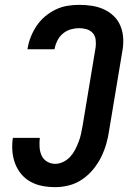

<svg xmlns="http://www.w3.org/2000/svg" viewBox="-20 -763 540 791"><path d="M208 8Q180 8 154 3Q128 -2 105.5 -14.5Q83 -27 67 -46.5Q51 -66 42 -90Q33 -114 31 -141Q29 -168 33 -195H144Q142 -177 143 -158Q144 -139 151 -123Q158 -107 173.5 -97.5Q189 -88 208 -88Q224 -88 240.5 -96Q257 -104 269 -117Q281 -130 289 -145.5Q297 -161 303.5 -177.5Q310 -194 313.5 -210.5Q317 -227 320 -243L374 -568Q376 -584 374 -600Q372 -616 362 -627Q352 -638 337 -642.5Q322 -647 306 -647Q289 -647 271.5 -642Q254 -637 239.5 -625Q225 -613 216.5 -596Q208 -579 205 -562L204 -560H93L94 -565Q98 -589 107.5 -612.5Q117 -636 131.5 -657.5Q146 -679 166.5 -696Q187 -713 210 -724Q233 -735 257.5 -739Q282 -743 306 -743Q333 -743 359 -739Q385 -735 408 -724.5Q431 -714 449 -696.5Q467 -679 476.5 -655.5Q486 -632 487.5 -605.5Q489 -579 484 -552L430 -228Q426 -199 418 -171Q410 -143 397 -116.5Q384 -90 364.5 -66Q345 -42 319.5 -24.5Q294 -7 265 0.5Q236 8 208 8Z"/></svg>

Font: Iosevka SS18
Style: Bold Italic
Weight: 700
Italic angle: -9°
Monospace: yes
Designer: Belleve Invis
Foundry: Belleve Invis
Version: Version 25.1.1; ttfautohint (v1.8.4)